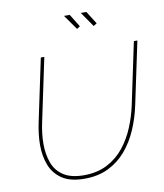

<svg xmlns="http://www.w3.org/2000/svg" viewBox="-98 -997 921 1081"><g transform="rotate(-10 362.5 -456.5)"><path d="M298 5Q217 5 170 -26.5Q123 -58 103 -110Q83 -162 83 -225Q83 -257 87 -289.5Q91 -322 98 -355L173 -710H193L118 -355Q111 -323 107 -291.5Q103 -260 103 -228Q103 -169 120.5 -120.5Q138 -72 181 -43.5Q224 -15 298 -15Q374 -15 431 -44.5Q488 -74 527.5 -123.5Q567 -173 592 -233.5Q617 -294 630 -355L705 -710H725L650 -355Q635 -283 607 -218Q579 -153 536.5 -103Q494 -53 435 -24Q376 5 298 5ZM438 -918H470L516 -845L497 -833ZM342 -918H375L420 -845L402 -833Z"/></g></svg>

Font: Raleway Thin
Style: Italic
Weight: 100
Italic angle: -12°
Designer: Matt McInerney, Pablo Impallari, Rodrigo Fuenzalida
Foundry: Matt McInerney, Pablo Impallari, Rodrigo Fuenzalida
Version: Version 4.026